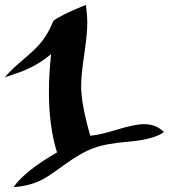

<svg xmlns="http://www.w3.org/2000/svg" viewBox="-20 -761 687 781"><path d="M329 -741Q335 -703 335 -666Q335 -623 322.5 -538.5Q310 -454 310 -411Q310 -339 347 -209Q382 -211 457 -234Q529 -256 566 -256Q615 -256 647 -224Q607 -194 505 -185Q410 -177 362 -159Q311 -141 238 -88Q177 -43 151 -30Q100 -4 35 0Q83 -67 212 -141Q179 -246 179 -387Q179 -460 188 -541Q148 -507 100 -484Q65 -467 0 -447Q22 -474 69 -514Q120 -557 139 -579Q175 -620 197 -676Q227 -700 329 -741Z"/></svg>

Font: To Be Continued
Style: Regular
Weight: 400
Version: Macromedia Fontographer 4.1.4 9/2/97